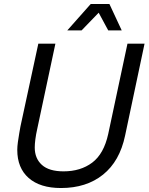

<svg xmlns="http://www.w3.org/2000/svg" viewBox="-20 -931 748 967"><path d="M287 16Q182 16 124.5 -34.5Q67 -85 67 -176Q67 -192 70 -215Q73 -238 77 -260Q81 -282 83 -294L173 -711H259L168 -284Q161 -253 158 -229Q155 -205 155 -188Q155 -133 191 -100.5Q227 -68 300 -68Q386 -68 444.5 -112Q503 -156 525 -256L622 -711H708L610 -248Q583 -119 499 -51.5Q415 16 287 16ZM319 -778 437 -911H531L593 -778H525L477 -867L391 -778Z"/></svg>

Font: Geist Regular
Style: Italic
Weight: 400
Italic angle: -12°
Designer: Basement.studio, Andrés Briganti, Mateo Zaragoza
Foundry: Basement.studio, Vercel, Andrés Briganti, Guido Ferreyra, Mateo Zaragoza
Version: Version 1.500; ttfautohint (v1.8.4.7-5d5b)